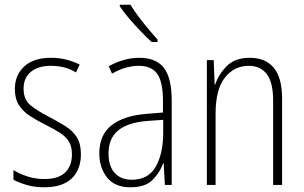

<svg xmlns="http://www.w3.org/2000/svg" viewBox="-20 -835 1288 814"><path d="M323 -181Q323 -116 284 -78.5Q245 -41 168 -41Q126 -41 92.5 -51Q59 -61 37 -73V-114Q64 -97 98 -86.5Q132 -76 168 -76Q228 -76 256.5 -104Q285 -132 285 -181Q285 -214 272 -235Q259 -256 234 -272Q209 -288 175 -305Q137 -324 107.5 -343Q78 -362 60.5 -389Q43 -416 43 -458Q43 -516 82.5 -553Q122 -590 196 -590Q231 -590 262 -582Q293 -574 318 -561L302 -528Q257 -556 195 -556Q143 -556 111.5 -531Q80 -506 80 -458Q80 -413 109 -389Q138 -365 191 -338Q227 -319 257.5 -300Q288 -281 305.5 -253.5Q323 -226 323 -181Z M571 -590Q642 -590 675 -547Q708 -504 708 -408V-51H679L674 -143H672Q657 -102 626 -71.5Q595 -41 533 -41Q466 -41 433.5 -83Q401 -125 401 -184Q401 -263 452.5 -303.5Q504 -344 598 -352L671 -358V-404Q671 -488 646.5 -522Q622 -556 569 -556Q543 -556 515 -548.5Q487 -541 455 -523L441 -554Q471 -571 504 -580.5Q537 -590 571 -590ZM601 -322Q521 -315 480.5 -281.5Q440 -248 440 -184Q440 -131 466 -102Q492 -73 539 -73Q608 -73 639.5 -127Q671 -181 672 -269V-327ZM533 -815Q556 -778 587.5 -738.5Q619 -699 648 -667V-657H623Q602 -676 576.5 -702.5Q551 -729 527.5 -756.5Q504 -784 488 -808V-815Z M1039 -590Q1105 -590 1140.5 -548Q1176 -506 1176 -416V-51H1138V-407Q1138 -486 1111 -521Q1084 -556 1035 -556Q973 -556 933.5 -506Q894 -456 894 -353V-51H857V-580H886L890 -476H892Q907 -520 941.5 -555Q976 -590 1039 -590Z"/></svg>

Font: Noto Sans Tamil UI Condensed ExtraLight
Style: Regular
Weight: 200
Width: 3
Designer: Jelle Bosma - Monotype Design Team
Foundry: Monotype Imaging Inc.
Version: Version 2.004; ttfautohint (v1.8.4.7-5d5b)